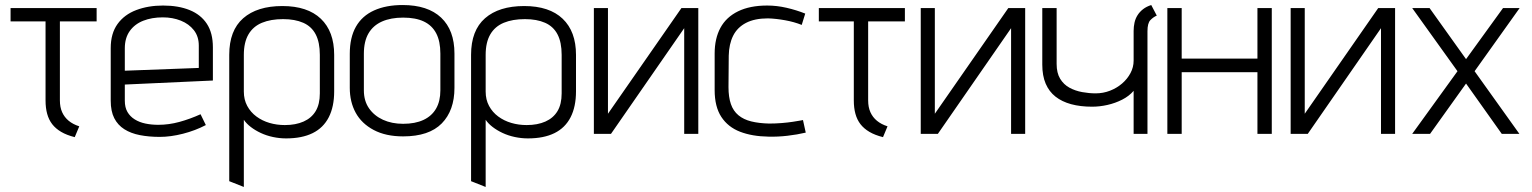

<svg xmlns="http://www.w3.org/2000/svg" viewBox="-20 -532 6088 763"><path d="M218 -133V-447H364V-500H22V-447H161V-133Q161 -103 167.5 -79.5Q174 -56 187.5 -38.5Q201 -21 223 -8Q245 5 277 13L295 -30Q270 -38 253 -52Q236 -66 227 -86Q218 -106 218 -133Z M476 -132V-196L826 -212V-344Q826 -401 802 -437.5Q778 -474 733.5 -492Q689 -510 628 -510Q569 -510 521.5 -492Q474 -474 447 -436.5Q420 -399 420 -341V-132Q420 -90 434 -62.5Q448 -35 474 -18.5Q500 -2 536 5Q572 12 615 12Q658 12 707 -0.5Q756 -13 798 -35L777 -78Q735 -59 693 -47.5Q651 -36 609 -36Q582 -36 558 -41Q534 -46 515.5 -57.5Q497 -69 486.5 -87Q476 -105 476 -132ZM770 -351V-262L476 -251V-340Q476 -381 495.5 -408.5Q515 -436 549 -449.5Q583 -463 627 -463Q666 -463 698.5 -450Q731 -437 750.5 -412Q770 -387 770 -351Z M1308 -169V-314Q1308 -407 1255 -457.5Q1202 -508 1102 -508Q1002 -508 946.5 -459.5Q891 -411 891 -314V188L949 211V-56Q959 -41 976.5 -27.5Q994 -14 1016.5 -3.5Q1039 7 1065 12.5Q1091 18 1117 18Q1180 18 1222.5 -3Q1265 -24 1286.5 -66Q1308 -108 1308 -169ZM1251 -314V-161Q1251 -118 1234.5 -90.5Q1218 -63 1186.5 -49Q1155 -35 1112 -35Q1080 -35 1051 -43.5Q1022 -52 999 -69Q976 -86 962.5 -111Q949 -136 949 -168V-314Q949 -364 967.5 -395.5Q986 -427 1021 -441.5Q1056 -456 1105 -456Q1152 -456 1185 -441.5Q1218 -427 1234.5 -395.5Q1251 -364 1251 -314Z M1786 -183V-319Q1786 -412 1733 -462Q1680 -512 1580 -512Q1514 -512 1466.5 -490.5Q1419 -469 1394.5 -426Q1370 -383 1370 -318V-183Q1370 -127 1393.5 -84Q1417 -41 1465 -15.5Q1513 10 1582 10Q1685 10 1735.5 -41.5Q1786 -93 1786 -183ZM1730 -319V-173Q1730 -130 1713 -100.5Q1696 -71 1663 -55.5Q1630 -40 1582 -40Q1537 -40 1502 -56Q1467 -72 1446.5 -101.5Q1426 -131 1426 -173V-318Q1426 -368 1444.5 -399.5Q1463 -431 1498 -446.5Q1533 -462 1582 -462Q1632 -462 1664.5 -446.5Q1697 -431 1713.5 -399.5Q1730 -368 1730 -319Z M2269 -169V-314Q2269 -407 2216 -457.5Q2163 -508 2063 -508Q1963 -508 1907.5 -459.5Q1852 -411 1852 -314V188L1910 211V-56Q1920 -41 1937.5 -27.5Q1955 -14 1977.5 -3.5Q2000 7 2026 12.5Q2052 18 2078 18Q2141 18 2183.5 -3Q2226 -24 2247.5 -66Q2269 -108 2269 -169ZM2212 -314V-161Q2212 -118 2195.5 -90.5Q2179 -63 2147.5 -49Q2116 -35 2073 -35Q2041 -35 2012 -43.5Q1983 -52 1960 -69Q1937 -86 1923.5 -111Q1910 -136 1910 -168V-314Q1910 -364 1928.5 -395.5Q1947 -427 1982 -441.5Q2017 -456 2066 -456Q2113 -456 2146 -441.5Q2179 -427 2195.5 -395.5Q2212 -364 2212 -314Z M2396 -500H2340V0H2408L2699 -420V0H2755V-500H2688L2396 -80Z M3166 -433 3180 -478Q3145 -492 3106 -501Q3067 -510 3029 -510Q2960 -510 2913 -487Q2866 -464 2843 -421.5Q2820 -379 2820 -319V-174Q2820 -108 2846.5 -67.5Q2873 -27 2921 -8.5Q2969 10 3034 11Q3071 12 3109.5 7.5Q3148 3 3182 -5L3171 -55Q3172 -55 3161 -53Q3150 -51 3130.5 -48Q3111 -45 3086.5 -43Q3062 -41 3036 -41Q2996 -42 2965.5 -49.5Q2935 -57 2914.5 -74Q2894 -91 2884.5 -118.5Q2875 -146 2875 -186L2876 -311Q2877 -357 2893.5 -390Q2910 -423 2944.5 -441Q2979 -459 3032 -459Q3064 -458 3100 -451.5Q3136 -445 3166 -433Z M3430 -133V-447H3576V-500H3234V-447H3373V-133Q3373 -103 3379.5 -79.5Q3386 -56 3399.5 -38.5Q3413 -21 3435 -8Q3457 5 3489 13L3507 -30Q3482 -38 3465 -52Q3448 -66 3439 -86Q3430 -106 3430 -133Z M3695 -500H3639V0H3707L3998 -420V0H4054V-500H3987L3695 -80Z M4485 0H4540V-408Q4540 -440 4551.5 -452Q4563 -464 4577 -470L4555 -512Q4536 -506 4522.5 -495.5Q4509 -485 4500.5 -471.5Q4492 -458 4488.5 -442Q4485 -426 4485 -409V-291Q4485 -265 4472.5 -241.5Q4460 -218 4439 -200Q4418 -182 4391 -171.5Q4364 -161 4334 -161Q4308 -161 4280.5 -166Q4253 -171 4230 -183.5Q4207 -196 4193 -219Q4179 -242 4179 -278V-500H4122V-275Q4122 -231 4135.5 -199.5Q4149 -168 4174.5 -148Q4200 -128 4236.5 -118Q4273 -108 4320 -108Q4350 -108 4381 -115Q4412 -122 4439.5 -136Q4467 -150 4485 -171Z M4977 -299H4676V-500H4619V0H4676V-245H4977V0H5034V-500H4977Z M5165 -500H5109V0H5177L5468 -420V0H5524V-500H5457L5165 -80Z M5806 -297 5661 -500H5592L5772 -249L5592 0H5663L5806 -200L5948 0H6018L5840 -249L6019 -500H5953Z"/></svg>

Font: AdventPro_ExpandedRegular
Style: ExpandedRegular
Weight: 400
Width: 7
Designer: VivaRado, Andreas Kalpakidis
Foundry: VivaRado, Andreas Kalpakidis
Version: Version 3.000